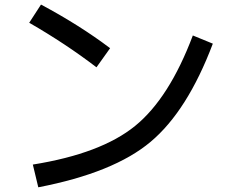

<svg xmlns="http://www.w3.org/2000/svg" viewBox="-20 -754 1040 825"><path d="M453.1 -546.9 394.5 -464.8Q261.7 -566.4 105.5 -656.2L156.2 -734.4Q324.2 -644.5 453.1 -546.9ZM894.5 -566.4Q785.2 -277.3 627 -144.5Q468.8 -11.7 144.5 50.8L121.1 -46.9Q414.1 -93.8 560.5 -212.9Q707 -332 808.6 -601.6Z"/></svg>

Font: Droid Sans Fallback
Style: Regular
Weight: 400
Designer: Steve Matteson
Foundry: Ascender Corporation
Version: 3.00 (Khmer version)